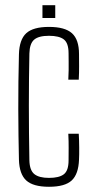

<svg xmlns="http://www.w3.org/2000/svg" viewBox="-20 -709 366 735"><path d="M241.5 -404Q242.5 -423 242.8 -440.2Q243 -457.5 242.8 -473.5Q242.5 -489.5 242.5 -505Q242.5 -544 224.5 -558Q206.5 -572 167.5 -572Q128 -572 110.8 -557.2Q93.5 -542.5 92.5 -504Q91.5 -457.5 91 -407.5Q90.5 -357.5 90.5 -305.2Q90.5 -253 91 -200Q91.5 -147 92.5 -95Q93.5 -57 111.5 -42.5Q129.5 -28 167.5 -28Q206.5 -28 224.5 -42Q242.5 -56 242.5 -95Q242.5 -119 242.8 -143Q243 -167 241.5 -197H281.5Q283 -172.5 283.2 -144.2Q283.5 -116 282.5 -98Q280.5 -42.5 254.5 -18.2Q228.5 6 167.5 6Q107 6 80.5 -18.2Q54 -42.5 52.5 -98Q51.5 -141 50.8 -190Q50 -239 50 -291.2Q50 -343.5 50.5 -396.8Q51 -450 52.5 -501Q54 -557.5 80.5 -581.8Q107 -606 167.5 -606Q228.5 -606 255.5 -581.8Q282.5 -557.5 282.5 -502Q282.5 -479.5 282.8 -455.8Q283 -432 281.5 -404ZM142.5 -640V-689H191.5V-640Z"/></svg>

Font: Big Shoulders Text SC Thin
Style: Regular
Weight: 100
Designer: Patric King
Foundry: XO Type Co
Version: Version 2.002